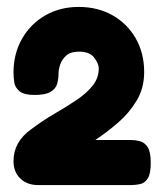

<svg xmlns="http://www.w3.org/2000/svg" viewBox="-20 -727 471 554"><path d="M90 -193Q58 -193 38.5 -212Q19 -231 19 -262Q19 -318 70 -354Q103 -379 137.5 -399Q172 -419 201 -438.5Q230 -458 247.5 -480Q265 -502 265 -530Q265 -543 252 -560.5Q239 -578 208 -578Q184 -578 171.5 -567Q159 -556 154 -541.5Q149 -527 149 -517Q149 -500 145 -485.5Q141 -471 126 -462Q111 -453 80 -453Q49 -453 36 -464Q23 -475 21 -490Q19 -505 19 -518Q19 -572 43.5 -615Q68 -658 110.5 -682.5Q153 -707 207 -707Q262 -707 304.5 -683Q347 -659 371.5 -616.5Q396 -574 396 -519Q396 -473 374.5 -437Q353 -401 320.5 -373Q288 -345 255 -323H359Q371 -323 384 -319.5Q397 -316 406 -302.5Q415 -289 415 -257Q415 -226 406.5 -212.5Q398 -199 385 -196Q372 -193 359 -193Z"/></svg>

Font: Fredoka SemiBold
Style: Regular
Weight: 600
Designer: Ben Nathan
Foundry: Milena B. Brandão, Ben Nathan
Version: Version 2.001